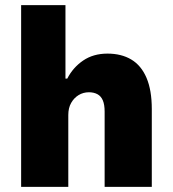

<svg xmlns="http://www.w3.org/2000/svg" viewBox="-20 -725 670 745"><path d="M62 0V-705H234V-420H241Q263 -463 302.5 -490Q342 -517 397 -517Q451 -517 489.5 -494Q528 -471 548.5 -423Q569 -375 569 -302V0H386V-292Q386 -319 379 -335.5Q372 -352 358 -359.5Q344 -367 325 -367Q303 -367 285 -356Q267 -345 256 -325.5Q245 -306 245 -279V0Z"/></svg>

Font: Nunito Sans 7pt SemiCondensed Black
Style: Regular
Weight: 900
Width: 4
Designer: Vernon Adams
Foundry: Vernon Adams
Version: Version 3.101;gftools[0.9.27]